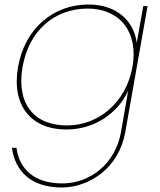

<svg xmlns="http://www.w3.org/2000/svg" viewBox="-20 -567 711 851"><path d="M372 -547C217 -547 90 -442 60 -270C30 -98 119 7 274 7C403 7 504 -69 548 -164L516 20C491 159 379 246 256 246C131 246 65 181 53 88H33C46 192 119 264 253 264C378 264 507 176 535 20L634 -540H615L586 -377C574 -471 501 -547 372 -547ZM567 -270C539 -114 418 -11 277 -11C129 -11 52 -109 80 -270C108 -431 221 -529 369 -529C510 -529 595 -426 567 -270Z"/></svg>

Font: Poppins Devanagari Thin
Style: Italic
Weight: 100
Italic angle: -10°
Designer: Ninad Kale (Devanagari), Jonny Pinhorn (Latin)
Foundry: Indian Type Foundry
Version: 4.005